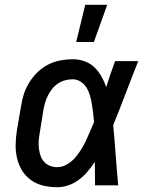

<svg xmlns="http://www.w3.org/2000/svg" viewBox="-20 -776 640 804"><path d="M220 8Q190 8 162 1.5Q134 -5 111 -21Q88 -37 73 -61Q58 -85 51.5 -113Q45 -141 45.5 -171Q46 -201 51 -231L68 -331Q72 -357 80 -382Q88 -407 102.5 -430.5Q117 -454 137 -473.5Q157 -493 181.5 -505.5Q206 -518 232.5 -523Q259 -528 284 -528Q310 -528 334 -519.5Q358 -511 375.5 -494Q393 -477 405 -455.5Q417 -434 425 -411Q433 -438 442.5 -465.5Q452 -493 462 -520H559Q532 -453 506.5 -385.5Q481 -318 454 -252Q460 -189 464.5 -126Q469 -63 475 0H378Q378 -24 377.5 -48.5Q377 -73 377 -98Q363 -77 346.5 -57.5Q330 -38 310 -23Q290 -8 266.5 0Q243 8 220 8ZM220 -76Q240 -76 259.5 -87Q279 -98 293.5 -114.5Q308 -131 319.5 -149.5Q331 -168 340 -187Q349 -206 357 -225.5Q365 -245 374 -265Q372 -284 370 -302.5Q368 -321 365 -339Q362 -357 357 -375Q352 -393 343 -408Q334 -423 318.5 -433.5Q303 -444 284 -444Q269 -444 253.5 -440Q238 -436 224 -427Q210 -418 199.5 -405Q189 -392 181.5 -377.5Q174 -363 169.5 -348Q165 -333 162 -317L146 -217Q143 -201 142 -185Q141 -169 143 -153.5Q145 -138 150 -123.5Q155 -109 165 -98Q175 -87 189.5 -81.5Q204 -76 220 -76ZM299 -600 337 -756H429L373 -600Z"/></svg>

Font: Iosevka Custom Medium Oblique
Style: Regular
Weight: 500
Italic angle: -9°
Designer: Belleve Invis
Foundry: Belleve Invis
Version: Version 27.0.1